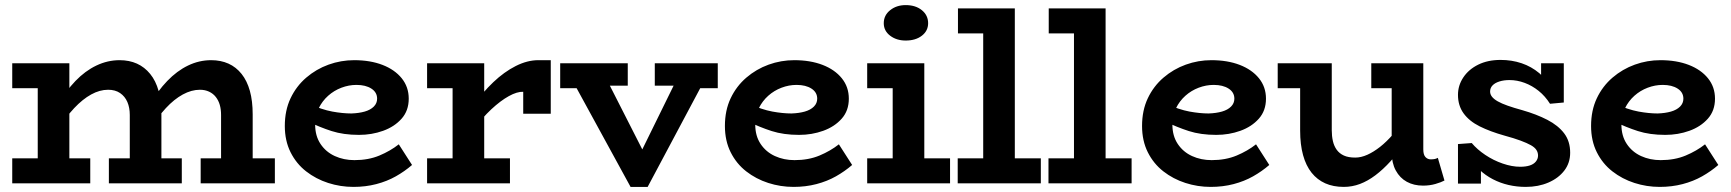

<svg xmlns="http://www.w3.org/2000/svg" viewBox="-20 -719 6790 753"><path d="M28 -373V-471H214V-373ZM128 -31V-471H252V-31ZM28 0V-98H334V0ZM489 -31V-268Q489 -297 479.5 -319Q470 -341 451 -354Q432 -367 404 -367Q371 -367 337.5 -348.5Q304 -330 271 -295Q238 -260 207 -209V-308Q238 -362 276 -401.5Q314 -441 358 -462Q402 -483 449 -483Q487 -483 517 -469.5Q547 -456 569 -429Q591 -402 602 -362.5Q613 -323 613 -270V-31ZM407 0V-98H693V0ZM847 -31V-268Q847 -290 842 -307.5Q837 -325 826.5 -338.5Q816 -352 800 -359.5Q784 -367 764 -367Q731 -367 697 -348.5Q663 -330 630.5 -295Q598 -260 567 -209V-308Q598 -362 636 -401.5Q674 -441 717.5 -462Q761 -483 808 -483Q846 -483 876 -469.5Q906 -456 927.5 -429Q949 -402 960 -362.5Q971 -323 971 -270V-31ZM767 0V-98H1058V0Z M1366 14Q1315 14 1267 -1.5Q1219 -17 1180.5 -47Q1142 -77 1119.5 -122Q1097 -167 1097 -225Q1097 -286 1119.5 -333.5Q1142 -381 1181 -414.5Q1220 -448 1268.5 -465.5Q1317 -483 1369 -483Q1432 -483 1480 -464.5Q1528 -446 1555.5 -412Q1583 -378 1583 -332Q1583 -285 1555 -253.5Q1527 -222 1482.5 -206Q1438 -190 1388 -190Q1327 -190 1280.5 -205Q1234 -220 1189 -242V-313Q1242 -289 1283 -281.5Q1324 -274 1358 -274Q1388 -275 1410.5 -281.5Q1433 -288 1446 -301Q1459 -314 1459 -332Q1459 -357 1436.5 -371.5Q1414 -386 1378 -386Q1348 -386 1319 -375Q1290 -364 1267 -343.5Q1244 -323 1230 -294.5Q1216 -266 1216 -230Q1216 -186 1237 -154.5Q1258 -123 1293 -107Q1328 -91 1370 -91Q1425 -91 1468 -109Q1511 -127 1544 -153L1596 -72Q1567 -47 1532.5 -27.5Q1498 -8 1456 3Q1414 14 1366 14Z M1836 -209V-305Q1872 -356 1914.5 -396.5Q1957 -437 2002.5 -460Q2048 -483 2091 -483H2140V-273H2032V-359Q2008 -360 1975.5 -342Q1943 -324 1907 -290.5Q1871 -257 1836 -209ZM1655 0V-98H1980V0ZM1755 -31V-471H1879V-31ZM1655 -373V-471H1871V-373Z M2453 14 2218 -416H2355L2499 -133L2638 -416H2749L2520 14ZM2177 -373V-471H2442V-383H2281L2278 -373ZM2548 -383V-471H2795V-373H2693L2690 -383Z M3092 14Q3041 14 2993 -1.5Q2945 -17 2906.5 -47Q2868 -77 2845.5 -122Q2823 -167 2823 -225Q2823 -286 2845.5 -333.5Q2868 -381 2907 -414.5Q2946 -448 2994.5 -465.5Q3043 -483 3095 -483Q3158 -483 3206 -464.5Q3254 -446 3281.5 -412Q3309 -378 3309 -332Q3309 -285 3281 -253.5Q3253 -222 3208.5 -206Q3164 -190 3114 -190Q3053 -190 3006.5 -205Q2960 -220 2915 -242V-313Q2968 -289 3009 -281.5Q3050 -274 3084 -274Q3114 -275 3136.5 -281.5Q3159 -288 3172 -301Q3185 -314 3185 -332Q3185 -357 3162.5 -371.5Q3140 -386 3104 -386Q3074 -386 3045 -375Q3016 -364 2993 -343.5Q2970 -323 2956 -294.5Q2942 -266 2942 -230Q2942 -186 2963 -154.5Q2984 -123 3019 -107Q3054 -91 3096 -91Q3151 -91 3194 -109Q3237 -127 3270 -153L3322 -72Q3293 -47 3258.5 -27.5Q3224 -8 3182 3Q3140 14 3092 14Z M3481 -31V-471H3605V-31ZM3381 0V-98H3706V0ZM3381 -373V-471H3573V-373ZM3532 -560Q3496 -560 3471 -579Q3446 -598 3446 -628Q3446 -659 3471 -679Q3496 -699 3532 -699Q3571 -699 3595.5 -679Q3620 -659 3620 -628Q3620 -598 3595.5 -579Q3571 -560 3532 -560Z M3836 -31V-686H3960V-31ZM3736 0V-98H4062V0ZM3737 -588V-686H3952V-588Z M4192 -31V-686H4316V-31ZM4092 0V-98H4418V0ZM4093 -588V-686H4308V-588Z M4728 14Q4677 14 4629 -1.5Q4581 -17 4542.5 -47Q4504 -77 4481.5 -122Q4459 -167 4459 -225Q4459 -286 4481.5 -333.5Q4504 -381 4543 -414.5Q4582 -448 4630.5 -465.5Q4679 -483 4731 -483Q4794 -483 4842 -464.5Q4890 -446 4917.5 -412Q4945 -378 4945 -332Q4945 -285 4917 -253.5Q4889 -222 4844.5 -206Q4800 -190 4750 -190Q4689 -190 4642.5 -205Q4596 -220 4551 -242V-313Q4604 -289 4645 -281.5Q4686 -274 4720 -274Q4750 -275 4772.5 -281.5Q4795 -288 4808 -301Q4821 -314 4821 -332Q4821 -357 4798.5 -371.5Q4776 -386 4740 -386Q4710 -386 4681 -375Q4652 -364 4629 -343.5Q4606 -323 4592 -294.5Q4578 -266 4578 -230Q4578 -186 4599 -154.5Q4620 -123 4655 -107Q4690 -91 4732 -91Q4787 -91 4830 -109Q4873 -127 4906 -153L4958 -72Q4929 -47 4894.5 -27.5Q4860 -8 4818 3Q4776 14 4728 14Z M5250 14Q5209 14 5177.5 0Q5146 -14 5124 -41.5Q5102 -69 5090.5 -110.5Q5079 -152 5079 -207V-471H5203V-208Q5203 -185 5207.5 -165.5Q5212 -146 5222.5 -131.5Q5233 -117 5250.5 -109Q5268 -101 5295 -101Q5318 -101 5342.5 -112Q5367 -123 5392.5 -143Q5418 -163 5444 -193Q5470 -223 5497 -260V-163Q5464 -120 5434 -87Q5404 -54 5374 -31.5Q5344 -9 5313.5 2.5Q5283 14 5250 14ZM4991 -373V-471H5181V-373ZM5561 9Q5525 9 5497.5 -6Q5470 -21 5454 -50.5Q5438 -80 5438 -122V-471H5562V-133Q5562 -112 5570.5 -103Q5579 -94 5591 -94Q5601 -94 5607.5 -95.5Q5614 -97 5619 -100L5645 -11Q5632 -4 5609.5 2.5Q5587 9 5561 9ZM5358 -373V-471H5546V-373Z M5964 14Q5929 14 5896.5 6.5Q5864 -1 5835 -16Q5806 -31 5782 -53.5Q5758 -76 5740 -105L5788 -106V1H5698V-154L5752 -158Q5773 -133 5805 -111.5Q5837 -90 5873.5 -77.5Q5910 -65 5942 -65Q5964 -65 5979.5 -70Q5995 -75 6003.5 -85.5Q6012 -96 6012 -109Q6012 -121 6005.5 -131Q5999 -141 5984 -149.5Q5969 -158 5943.5 -167.5Q5918 -177 5881 -187Q5824 -203 5783 -223.5Q5742 -244 5720 -274.5Q5698 -305 5698 -347Q5698 -384 5719 -415.5Q5740 -447 5777.5 -465.5Q5815 -484 5865 -484Q5909 -484 5947.5 -471Q5986 -458 6017 -432Q6048 -406 6069 -367L6024 -365V-471H6113V-317L6059 -312Q6040 -342 6014.5 -362.5Q5989 -383 5959.5 -394Q5930 -405 5900 -405Q5878 -405 5860.5 -399.5Q5843 -394 5833.5 -384Q5824 -374 5824 -360Q5824 -349 5831.5 -339.5Q5839 -330 5854 -321.5Q5869 -313 5893 -304.5Q5917 -296 5950 -287Q6006 -271 6048.5 -249Q6091 -227 6114.5 -196Q6138 -165 6138 -120Q6138 -80 6115 -50Q6092 -20 6052.5 -3Q6013 14 5964 14Z M6489 14Q6438 14 6390 -1.5Q6342 -17 6303.5 -47Q6265 -77 6242.5 -122Q6220 -167 6220 -225Q6220 -286 6242.5 -333.5Q6265 -381 6304 -414.5Q6343 -448 6391.5 -465.5Q6440 -483 6492 -483Q6555 -483 6603 -464.5Q6651 -446 6678.5 -412Q6706 -378 6706 -332Q6706 -285 6678 -253.5Q6650 -222 6605.5 -206Q6561 -190 6511 -190Q6450 -190 6403.5 -205Q6357 -220 6312 -242V-313Q6365 -289 6406 -281.5Q6447 -274 6481 -274Q6511 -275 6533.5 -281.5Q6556 -288 6569 -301Q6582 -314 6582 -332Q6582 -357 6559.5 -371.5Q6537 -386 6501 -386Q6471 -386 6442 -375Q6413 -364 6390 -343.5Q6367 -323 6353 -294.5Q6339 -266 6339 -230Q6339 -186 6360 -154.5Q6381 -123 6416 -107Q6451 -91 6493 -91Q6548 -91 6591 -109Q6634 -127 6667 -153L6719 -72Q6690 -47 6655.5 -27.5Q6621 -8 6579 3Q6537 14 6489 14Z"/></svg>

Font: BioRhyme ExtraBold
Style: Bold
Weight: 700
Version: Version 1.600;gftools[0.9.33]